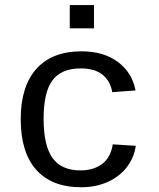

<svg xmlns="http://www.w3.org/2000/svg" viewBox="-20 -745 640 774"><path d="M63.5 -264.6Q63.5 -396.5 126.5 -467.3Q189.5 -538.1 308.6 -538.1Q397.5 -538.1 455.1 -495.4Q512.7 -452.6 526.4 -380.4L432.6 -373.5Q424.8 -418 393.6 -443.6Q362.3 -469.2 304.7 -469.2Q227.5 -469.2 191.7 -421.4Q155.8 -373.5 155.8 -266.6Q155.8 -158.2 191.7 -108.2Q227.5 -58.1 304.2 -58.1Q356.9 -58.1 391.6 -84Q426.3 -109.9 434.6 -163.1L527.3 -157.2Q521 -110.4 491.9 -72Q462.9 -33.7 415 -12Q367.2 9.8 308.1 9.8Q188.5 9.8 126 -60.5Q63.5 -130.9 63.5 -264.6ZM261.2 -630.9V-724.6H358.9V-630.9Z"/></svg>

Font: Liberation Mono
Style: Regular
Weight: 400
Monospace: yes
Designer: Steve Matteson
Foundry: Ascender Corporation
Version: Version 2.1.5